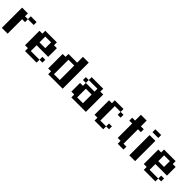

<svg xmlns="http://www.w3.org/2000/svg" viewBox="286 -1745 2929 2929"><g transform="rotate(45 1750.0 -281.0)"><path d="M125 -437.5H0V0H125V-312.5H187.5V-375H125ZM187.5 -437.5V-375H312.5V-437.5Z M750 -62.5H562.5V-187.5H812.5V-375H750V-437.5H500V-375H437.5V-62.5H500V0H750ZM562.5 -250V-375H687.5V-250ZM812.5 -62.5V-125H750V-62.5Z M1312.5 0V-562.5H1187.5V-437.5H1000V-375H937.5V-62.5H1000V0ZM1062.5 -62.5V-375H1187.5V-62.5Z M1812.5 0V-375H1750V-437.5H1500V-375H1437.5V-312.5H1500V-250H1437.5V-62.5H1500V0ZM1687.5 -312.5H1500V-375H1687.5ZM1562.5 -62.5V-250H1687.5V-62.5Z M2062.5 -62.5V-375H2187.5V-437.5H2000V-375H1937.5V-62.5H2000V0H2187.5V-62.5ZM2250 -312.5V-375H2187.5V-312.5ZM2250 -62.5V-125H2187.5V-62.5Z M2625 0V-62.5H2562.5V-375H2625V-437.5H2562.5V-562.5H2437.5V-437.5H2375V-375H2437.5V-62.5H2500V0Z M2750 -562.5V-500H2875V-562.5ZM2875 0V-437.5H2750V0Z M3312.5 -62.5H3125V-187.5H3375V-375H3312.5V-437.5H3062.5V-375H3000V-62.5H3062.5V0H3312.5ZM3125 -250V-375H3250V-250ZM3375 -62.5V-125H3312.5V-62.5Z"/></g></svg>

Font: Chicago Kare
Style: Regular
Weight: 400
Designer: Duane King
Version: Version 1.001;hotconv 1.0.109;makeotfexe 2.5.65596